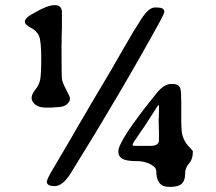

<svg xmlns="http://www.w3.org/2000/svg" viewBox="-20 -708 833 739"><path d="M504.9 -146.5H559.1Q591.8 -146.5 591.8 -168V-207L591.3 -209.5V-223.1L590.8 -230V-251L591.3 -255.4V-264.6L591.8 -273.9V-300.3Q591.8 -303.2 589.8 -303.2Q587.9 -303.2 562.3 -262.2Q536.6 -221.2 513.4 -188.7Q490.2 -156.2 490.2 -149.9V-148.9Q490.2 -146.5 504.9 -146.5ZM155.3 -293.9Q129.4 -293.9 115.5 -305.7Q101.6 -317.4 101.6 -331.1Q101.6 -344.7 115.7 -362.5Q129.9 -380.4 134.3 -399.7Q138.7 -418.9 138.7 -485.1Q138.7 -551.3 129.6 -570.8Q120.6 -590.3 98.1 -601.6Q75.7 -612.8 75.7 -625Q75.7 -637.2 98.6 -650.9Q160.6 -688 188 -688H193.4Q214.8 -688 218.3 -665V-600.1L217.3 -569.8Q217.3 -560.5 217.3 -551.3L216.8 -532.7Q216.8 -415.5 218.5 -403.1Q220.2 -390.6 234.6 -363.3Q249 -335.9 249 -331.5V-326.7Q249 -316.4 236.6 -305.9Q224.1 -295.4 196.8 -295.4L178.7 -293.9ZM576.2 -679.2H584Q612.3 -679.2 612.3 -663.1Q612.3 -655.8 596.2 -626.5Q449.2 -358.4 253.4 -43Q221.7 8.3 190.9 8.3Q160.2 8.3 160.2 -8.3Q160.2 -18.6 189 -66.4L258.3 -184.1Q266.6 -199.2 273.2 -210.2Q279.8 -221.2 286.4 -232.9Q293 -244.6 310.1 -272.9L331.5 -310.1Q340.3 -325.2 376.7 -386Q413.1 -446.8 454.3 -519.3Q495.6 -591.8 524.2 -635.5Q552.7 -679.2 576.2 -679.2ZM629.4 11.2Q581.5 11.2 581.5 -49.8Q581.5 -60.5 569.3 -69.3Q543.9 -87.9 505.4 -87.9Q466.8 -87.9 451.2 -96.7Q435.5 -105.5 435.5 -125.5Q435.5 -167.5 583 -349.6Q611.3 -384.8 638.7 -384.8H645Q668.5 -384.8 674.3 -366.7Q677.7 -356.4 677.7 -310.5V-234.4Q678.7 -221.7 678.7 -215.3Q678.7 -171.9 709.5 -141.1Q722.2 -128.4 722.2 -125.5V-122.6Q722.2 -94.7 707.3 -78.6Q692.4 -62.5 692.4 -37.6Q692.4 -12.7 679.4 -0.7Q666.5 11.2 635.7 11.2Z"/></svg>

Font: Averia Libre
Style: Regular
Weight: 400
Version: Version 1.002